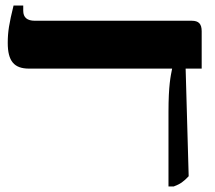

<svg xmlns="http://www.w3.org/2000/svg" viewBox="-20 -667 778 694"><path d="M589 7H608C632 -2 643 -10 662 -30L651 -419H709V-554C709 -581 698 -592 673 -592H106C78 -592 64 -604 64 -628V-647H29C13 -582 8 -552 8 -512C8 -446 31 -419 85 -419H602V-418C597 -393 589 -359 589 -262Z"/></svg>

Font: Noto Serif Hebrew SemiCondensed ExtraBold
Style: Regular
Weight: 800
Width: 4
Designer: Monotype Design Team
Foundry: Monotype Imaging Inc.
Version: Version 2.004